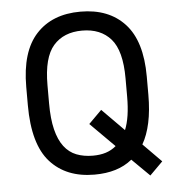

<svg xmlns="http://www.w3.org/2000/svg" viewBox="-53 -756 775 838"><g transform="rotate(-5 335.0 -337.5)"><path d="M495 -44Q463 -18 422 -5.5Q381 7 330 7Q206 7 136 -71Q66 -149 66 -320V-400Q66 -555 136 -631Q206 -707 330 -707Q454 -707 524 -631Q594 -555 594 -400V-320Q594 -251 582.5 -197.5Q571 -144 549 -106L629 -25L572 32ZM330 -76Q362 -76 387 -84Q412 -92 432 -109L326 -215L383 -272L479 -175Q490 -202 495.5 -238Q501 -274 501 -320V-400Q501 -521 456 -572.5Q411 -624 330 -624Q249 -624 204 -572.5Q159 -521 159 -400V-320Q159 -252 170.5 -205.5Q182 -159 204 -130Q226 -101 258 -88.5Q290 -76 330 -76Z"/></g></svg>

Font: Golos UI VF
Style: Regular
Weight: 400
Designer: A.Korolkova, Vitaly Kuzmin
Foundry: ParaType Ltd
Version: Version 2.000